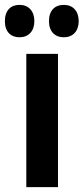

<svg xmlns="http://www.w3.org/2000/svg" viewBox="-51 -768 343 788"><path d="M-31 -681C-31 -638 -7 -615 29 -615C66 -615 90 -640 90 -681C90 -723 66 -748 29 -748C-7 -748 -31 -725 -31 -681ZM150 -681C150 -639 174 -615 211 -615C248 -615 272 -640 272 -681C272 -723 248 -748 211 -748C174 -748 150 -725 150 -681ZM187 0V-547H57V0Z"/></svg>

Font: Noto Sans Ethiopic ExtraCondensed
Style: Bold
Weight: 700
Width: 2
Designer: Monotype Design Team
Foundry: Monotype Imaging Inc.
Version: Version 2.102